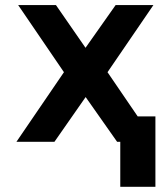

<svg xmlns="http://www.w3.org/2000/svg" viewBox="-20 -548 640 742"><path d="M310.5 -363.3 426.8 -528.3H572.8L395.5 -269L579.1 0H432.6L311 -172.9L190.4 0H43.5L227.1 -269L50.3 -528.3H196.3ZM580.6 173.8H444.8V-98.1H580.6Z"/></svg>

Font: Roboto Mono
Style: Bold
Weight: 700
Designer: Google
Version: Version 2.000985; 2015; ttfautohint (v1.3)